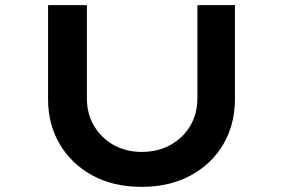

<svg xmlns="http://www.w3.org/2000/svg" viewBox="-20 -721 1101 747"><path d="M531 6Q421 6 339.5 -38.5Q258 -83 212.5 -160Q167 -237 167 -335V-701H318V-339Q318 -278 346 -231Q374 -184 422 -157Q470 -130 531 -130Q594 -130 643 -157Q692 -184 720 -231Q748 -278 748 -339V-701H894V-335Q894 -237 849 -160Q804 -83 722 -38.5Q640 6 531 6Z"/></svg>

Font: Lexend Zetta SemiBold
Style: Regular
Weight: 600
Designer: Bonnie Shaver-Troup, Thomas Jockin
Foundry: Lexend
Version: Version 1.007